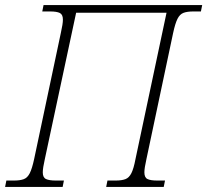

<svg xmlns="http://www.w3.org/2000/svg" viewBox="-37 -734 814 754"><path d="M-17 0 -12 -25H18Q42 -25 56.5 -30.5Q71 -36 80 -54Q89 -72 97 -109L202 -605Q210 -640 210 -657Q210 -677 198 -683Q186 -689 160 -689H129L134 -714H757L752 -689H722Q698 -689 683.5 -683.5Q669 -678 660 -660Q651 -642 643 -605L538 -109Q530 -74 530 -57Q530 -37 542 -31Q554 -25 580 -25H611L606 0H380L385 -25H417Q441 -25 455.5 -30.5Q470 -36 479 -54Q488 -72 495 -109L617 -684H262L139 -109Q131 -74 131 -57Q131 -37 143.5 -31Q156 -25 182 -25H214L209 0Z"/></svg>

Font: Noto Serif SemiCondensed ExtraLight
Style: Italic
Weight: 200
Width: 4
Italic angle: -12°
Designer: Monotype Design Team
Foundry: Monotype Imaging Inc.
Version: Version 2.013